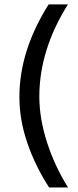

<svg xmlns="http://www.w3.org/2000/svg" viewBox="-20 -760 350 865"><path d="M201.2 84.5Q140.1 -9.3 103.8 -114Q67.4 -218.8 67.4 -323.7Q67.4 -531.7 199.2 -740.2H286.1Q157.2 -535.2 157.2 -324.7Q157.2 -226.1 192.1 -117.9Q227.1 -9.8 286.6 84.5Z"/></svg>

Font: Muli
Style: Regular
Weight: 400
Designer: Vernon Adams
Foundry: newtypography
Version: Version 2; ttfautohint (v1.00rc1.6-4cba) -l 8 -r 50 -G 200 -